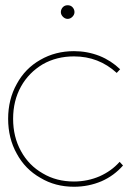

<svg xmlns="http://www.w3.org/2000/svg" viewBox="-20 -712 500 732"><path d="M262 -497C325 -497 379 -476 425 -434L438 -448C415 -470 389 -487 359 -499C328 -511 296 -517 262 -517C215 -517 172 -506 134 -484C95 -462 65 -431 44 -392C22 -353 11 -308 11 -259C11 -210 22 -165 44 -126C65 -87 95 -56 134 -34C172 -11 215 0 262 0C299 0 334 -7 367 -21C399 -35 426 -55 449 -81L436 -95C415 -71 389 -53 360 -40C330 -27 297 -20 262 -20C218 -20 178 -30 143 -51C108 -71 80 -99 60 -136C40 -172 30 -213 30 -259C30 -305 40 -346 60 -382C80 -418 108 -446 143 -467C178 -487 218 -497 262 -497ZM256 -685C251 -690 245 -692 238 -692C231 -692 225 -690 220 -685C215 -680 212 -673 212 -666C212 -659 215 -653 220 -648C225 -643 231 -640 238 -640C245 -640 251 -643 256 -648C261 -653 264 -659 264 -666C264 -673 261 -680 256 -685Z"/></svg>

Font: Argentum Sans Thin
Style: Regular
Weight: 250
Designer: Julieta Ulanovsky
Foundry: Julieta Ulanovsky
Version: Version 5.001;February 15, 2019;FontCreator 11.5.0.2425 64-b